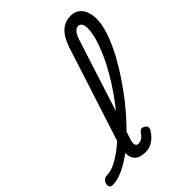

<svg xmlns="http://www.w3.org/2000/svg" viewBox="-442 -1145 1306 1306"><g transform="rotate(-45 211.0 -491.5)"><path d="M-135 17Q-154 17 -160 5.5Q-166 -6 -162.5 -20.5Q-159 -35 -146.5 -46.5Q-134 -58 -116 -58Q-82 -58 -41 -77.5Q0 -97 45 -131Q90 -165 135.5 -211Q181 -257 225.5 -311.5Q270 -366 310.5 -424.5Q351 -483 385 -542.5Q419 -602 444 -659Q469 -716 483.5 -767Q498 -818 498 -858Q498 -873 511.5 -880.5Q525 -888 542.5 -888Q560 -888 573 -880.5Q586 -873 586 -858Q586 -815 570 -760.5Q554 -706 525 -644Q496 -582 456 -517Q416 -452 369 -387Q322 -322 270 -262.5Q218 -203 165 -152Q112 -101 59 -63.5Q6 -26 -43.5 -4.5Q-93 17 -135 17ZM180 17Q136 17 113 1.5Q90 -14 82.5 -40.5Q75 -67 79.5 -100Q84 -133 95 -168L315 -849Q341 -929 380.5 -964.5Q420 -1000 476 -1000Q511 -1000 535.5 -982.5Q560 -965 573 -933.5Q586 -902 586 -858Q586 -839 573 -830Q560 -821 542.5 -821Q525 -821 511.5 -830Q498 -839 498 -858Q498 -877 493.5 -889.5Q489 -902 481 -908.5Q473 -915 461 -915Q451 -915 440 -907.5Q429 -900 419 -884Q409 -868 400 -840L169 -119Q165 -108 163 -93.5Q161 -79 166 -68.5Q171 -58 189 -58Q204 -58 216.5 -65.5Q229 -73 238.5 -84Q248 -95 254 -104Q259 -112 270 -116Q281 -120 298 -109Q315 -99 314.5 -88Q314 -77 309 -66Q299 -48 280.5 -28.5Q262 -9 237 4Q212 17 180 17Z"/></g></svg>

Font: Playwrite IE
Style: Regular
Weight: 400
Designer: Veronika Burian, José Scaglione
Foundry: TypeTogether
Version: Version 1.002